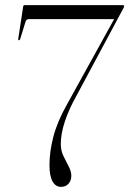

<svg xmlns="http://www.w3.org/2000/svg" viewBox="-20 -720 506 747"><path d="M257.5 -35.5Q257 -16.5 246.2 -4.8Q235.5 7 217 7Q196.5 7 184.5 -14Q172.5 -35 172.5 -78Q172.5 -130.5 187.8 -188.8Q203 -247 240.5 -313.5L424 -645.5H91.5Q83 -645.5 79.5 -636L58.5 -568Q56.5 -563.5 53 -563.5Q50 -563.5 51 -569L70 -693.5Q70.5 -700 76 -700H458Q463 -700 463 -696.5Q463 -692.5 459 -686L277 -346.5Q248 -295 232.2 -247Q216.5 -199 216.5 -160Q216.5 -134.5 226.8 -113Q237 -91.5 247.2 -72.5Q257.5 -53.5 257.5 -35.5Z"/></svg>

Font: Fraunces 144pt S000 Light
Style: Regular
Weight: 300
Version: Version 1.000; ttfautohint (v1.8.3)